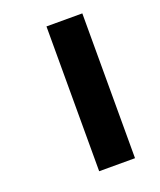

<svg xmlns="http://www.w3.org/2000/svg" viewBox="-120 -699 647 775"><g transform="rotate(-20 204.0 -311.0)"><path d="M172 -622H326V0H172Z"/></g></svg>

Font: Noto Sans ExtraBold
Style: Regular
Weight: 800
Designer: Monotype Design Team
Foundry: Monotype Imaging Inc.
Version: Version 2.007